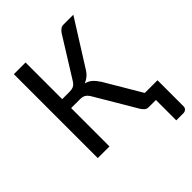

<svg xmlns="http://www.w3.org/2000/svg" viewBox="-224 -763 1038 1038"><g transform="rotate(-45 295.5 -243.5)"><path d="M154.3 -361.3H210.9Q228.5 -361.3 241.2 -367.4Q253.9 -373.5 265.1 -392.1L405.3 -617.2Q412.6 -627.4 422.1 -634.5Q431.6 -641.6 444.3 -641.6H519.5L353.5 -377.9Q342.8 -361.8 329.3 -351.6Q315.9 -341.3 300.3 -335.4Q323.2 -329.6 338.9 -315.9Q354.5 -302.2 370.1 -278.3L493.7 -69.3H590.8V129.9Q590.8 141.6 583 148.7Q575.2 155.8 562.5 155.8H509.3V0H454.1Q440.9 0 432.1 -7.1Q423.3 -14.2 415 -26.9L275.9 -262.2Q265.1 -279.3 253.4 -286.1Q241.7 -293 221.2 -293H154.3V0H64.9V-641.6H154.3Z"/></g></svg>

Font: Carlito
Style: Regular
Weight: 400
Designer: Lukasz Dziedzic
Foundry: tyPoland Lukasz Dziedzic
Version: Version 1.103; Beta1; all basic design good, some composites